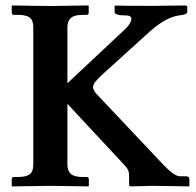

<svg xmlns="http://www.w3.org/2000/svg" viewBox="-20 -666 700 687"><path d="M221.2 -76.7Q221.2 -54.7 233.6 -43.7Q246.1 -32.7 275.9 -32.7H290Q297.9 -32.7 297.9 -24.4V-1L295.9 1L239.3 0Q182.6 -1 160.2 -1L23.9 1L22 -1V-24.4Q22 -32.7 30.3 -32.7H44.4Q74.2 -32.7 86.7 -42.7Q99.1 -52.7 99.1 -76.7V-568.8Q99.1 -592.8 86.7 -602.8Q74.2 -612.8 44.4 -612.8H30.3Q22 -612.8 22 -621.1V-644.5L23.9 -646.5L80.1 -645.5Q135.7 -644.5 160.2 -644.5L295.4 -646.5L297.4 -644.5V-621.1Q297.4 -612.8 289.6 -612.8H275.4Q246.1 -612.8 233.6 -601.8Q221.2 -590.8 221.2 -568.8V-368.2L429.2 -563Q437 -570.3 443.6 -580.6Q450.2 -590.8 450.2 -598.1Q450.2 -610.8 430.2 -610.8Q390.1 -610.8 390.1 -623V-644L394 -646.5Q394 -645 528.3 -645L644.5 -646.5L649.9 -644V-623Q649.9 -613.3 620.1 -610.8Q569.3 -603.5 506.3 -544.4L351.1 -403.8Q330.1 -384.8 321.5 -373.8Q313 -362.8 313 -354Q313 -344.7 324.2 -331.1L563 -78.1Q603.5 -35.2 624 -35.2H642.6Q652.3 -35.2 655 -32.5Q657.7 -29.8 657.7 -22.9V-1L654.8 1L602.1 0Q548.8 -1 524.9 -1L446.3 1L441.9 -2.9V-29.3Q441.9 -41 441.4 -46.4Q440.9 -51.8 437.5 -58.8Q434.1 -65.9 427.2 -73.2L221.2 -294.4Z"/></svg>

Font: LL2
Style: Bold
Weight: 700
Designer: Philipp H. Poll
Foundry: Philipp H. Poll
Version: Version 2.7.x